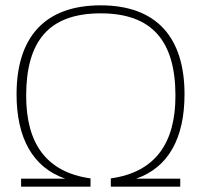

<svg xmlns="http://www.w3.org/2000/svg" viewBox="-20 -699 753 719"><path d="M357 -649C550 -649 637 -545 637 -340C637 -164 562 -54 395 -31V0H655V-30H490C611 -72 671 -182 671 -346C671 -558 567 -679 357 -679C147 -679 42 -559 42 -346C42 -182 103 -72 224 -30H59V0H319V-31C152 -54 78 -164 78 -340C78 -545 163 -649 357 -649Z"/></svg>

Font: LT Wave Alt Thin
Style: Regular
Weight: 100
Designer: Daniel Lyons
Version: Version 2.5 (Glyphs App)